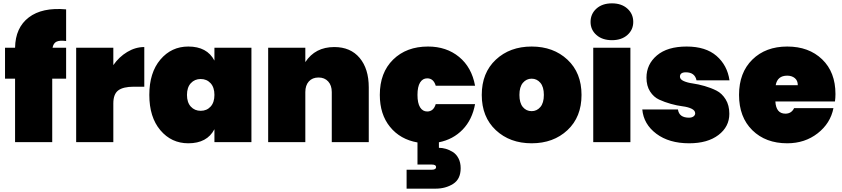

<svg xmlns="http://www.w3.org/2000/svg" viewBox="-20 -849 5031 1147"><path d="M70 0V-379H10V-564H70Q72 -684 152 -745Q232 -806 375 -793V-604Q336 -609 317.5 -600Q299 -591 294 -564H375V-379H292V0Z M657 -231V0H435V-564H657V-460Q691 -509 740 -538.5Q789 -568 842 -568V-331H779Q716 -331 686.5 -309Q657 -287 657 -231Z M1105 -571Q1217 -571 1261 -487V-564H1482V0H1261V-77Q1217 7 1105 7Q1004 7 938 -71Q872 -149 872 -282Q872 -415 938 -493Q1004 -571 1105 -571ZM1238 -212Q1261 -237 1261 -282Q1261 -327 1238 -352Q1215 -377 1179 -377Q1143 -377 1120 -352Q1097 -327 1097 -282Q1097 -237 1120 -212Q1143 -187 1179 -187Q1215 -187 1238 -212Z M1962 0V-299Q1962 -339 1940.5 -362.5Q1919 -386 1883 -386Q1846 -386 1825 -362.5Q1804 -339 1804 -299V0H1582V-564H1804V-478Q1863 -568 1977 -568Q2074 -568 2128.5 -503Q2183 -438 2183 -327V0Z M2249 -282Q2249 -415 2328.5 -493Q2408 -571 2537 -571Q2647 -571 2722.5 -509Q2798 -447 2818 -337H2583Q2570 -381 2532 -381Q2505 -381 2489.5 -356Q2474 -331 2474 -282Q2474 -233 2489.5 -208Q2505 -183 2532 -183Q2570 -183 2583 -227H2818Q2801 -134 2744 -75Q2687 -16 2602 1V34Q2622 34 2643 40Q2664 46 2685 59Q2706 72 2719 97Q2732 122 2732 156Q2732 221 2687 249.5Q2642 278 2582 278H2409V165H2559Q2585 165 2585 149Q2585 134 2559 134H2474V2Q2371 -16 2310 -91Q2249 -166 2249 -282Z M3370 -492.5Q3454 -414 3454 -282Q3454 -150 3370 -71.5Q3286 7 3156 7Q3026 7 2942 -71.5Q2858 -150 2858 -282Q2858 -414 2942 -492.5Q3026 -571 3156 -571Q3286 -571 3370 -492.5ZM3156 -185Q3187 -185 3208 -209.5Q3229 -234 3229 -282Q3229 -330 3208 -354.5Q3187 -379 3156 -379Q3125 -379 3104 -354.5Q3083 -330 3083 -282Q3083 -234 3103.5 -209.5Q3124 -185 3156 -185Z M3524 0V-564H3746V0ZM3636 -609Q3578 -609 3543 -640Q3508 -671 3508 -718Q3508 -766 3543 -797.5Q3578 -829 3636 -829Q3693 -829 3728 -797.5Q3763 -766 3763 -718Q3763 -671 3728 -640Q3693 -609 3636 -609Z M4337 -169Q4337 -92 4272 -42.5Q4207 7 4097 7Q3977 7 3901 -50Q3825 -107 3817 -195H4030Q4037 -146 4096 -146Q4113 -146 4123 -153.5Q4133 -161 4133 -172Q4133 -189 4111.5 -199.5Q4090 -210 4057.5 -214Q4025 -218 3987.5 -228.5Q3950 -239 3917.5 -254Q3885 -269 3863.5 -302.5Q3842 -336 3842 -385Q3842 -465 3904.5 -518Q3967 -571 4082 -571Q4196 -571 4260.5 -515Q4325 -459 4338 -369H4141Q4131 -417 4077 -417Q4042 -417 4042 -391Q4042 -375 4064 -365Q4086 -355 4118.5 -350.5Q4151 -346 4189.5 -335Q4228 -324 4260.5 -307.5Q4293 -291 4315 -255.5Q4337 -220 4337 -169Z M4683 -397Q4624 -397 4614 -340H4746Q4746 -368 4728 -382.5Q4710 -397 4683 -397ZM4959 -203Q4941 -112 4864.5 -52.5Q4788 7 4683 7Q4554 7 4474.5 -71Q4395 -149 4395 -282Q4395 -415 4474.5 -493Q4554 -571 4683 -571Q4812 -571 4891.5 -494.5Q4971 -418 4971 -287Q4971 -264 4968 -243H4612Q4616 -170 4672 -170Q4708 -170 4724 -203Z"/></svg>

Font: Poppins Black
Style: Regular
Weight: 900
Designer: Ninad Kale (Devanagari), Jonny Pinhorn (Latin)
Foundry: Indian Type Foundry
Version: Version 3.200;PS 1.000;hotconv 16.6.54;makeotf.lib2.5.65590